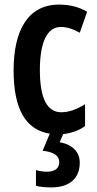

<svg xmlns="http://www.w3.org/2000/svg" viewBox="-20 -573 420 833"><path d="M326 133C326 86 294 54 239 44L254 9C287 5 322 -6 349 -26V-121C314 -99 280 -86 246 -86C184 -86 153 -147 153 -269C153 -391 185 -456 244 -456C271 -456 298 -447 326 -431L358 -522C324 -542 285 -553 236 -553C100 -553 39 -439 39 -268C39 -100 91 -10 196 7L165 81C210 86 237 100 237 131C237 156 219 172 184 172C169 172 153 170 136 165V233C154 238 176 240 204 240C281 240 326 201 326 133Z"/></svg>

Font: Noto Sans Georgian ExtraCondensed SemiBold
Style: Regular
Weight: 600
Width: 2
Designer: Monotype Design Team, Akaki Razmadze
Foundry: Google LLC
Version: Version 2.005